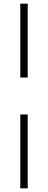

<svg xmlns="http://www.w3.org/2000/svg" viewBox="-20 -780 260 1040"><path d="M130 -760V-360H90V-760ZM130 -160V240H90V-160Z"/></svg>

Font: Prata
Style: Regular
Weight: 400
Designer: Cyreal (www.cyreal.org)
Foundry: Cyreal (www.cyreal.org)
Version: Version 1.010